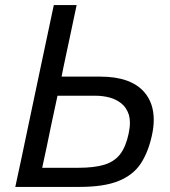

<svg xmlns="http://www.w3.org/2000/svg" viewBox="-20 -733 667 753"><path d="M292 0H40Q52.5 -59 64.5 -114Q76 -169 90 -235.5L140 -472.5Q154.5 -540.5 166.5 -597.5Q178.5 -654 191 -713H280.5Q268 -653 256 -597Q244 -540.5 229.5 -472.5L221.5 -432.5H373.5Q493 -432.5 546 -371.5Q583 -328.5 583 -263Q583 -235 576 -203Q562 -137.5 532.5 -92.2Q503 -47 445.8 -23.5Q388.5 0 292 0ZM145.5 -75H288.5Q349.5 -75 389 -87Q428.5 -99 451 -128Q473.5 -157 484.5 -209Q489.5 -232.5 489.5 -251.5Q489.5 -269 485.5 -282.5Q476.5 -311 455.8 -327.5Q435 -344 408.8 -350.8Q382.5 -357.5 356.5 -357.5H205.5L182.5 -250.5Q172.5 -201.5 163.8 -160.2Q155 -119 145.5 -75Z"/></svg>

Font: Heraclito
Style: Italic
Weight: 400
Italic angle: -12°
Designer: Kostas Bartsokas (font) & Cristiano Sobral (main changes)
Foundry: Kostas Bartsokas (font) & Cristiano Sobral (main changes)
Version: Version 1.00;July 8, 2020;FontCreator 13.0.0.2655 64-bit